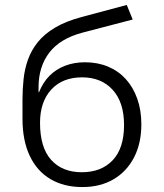

<svg xmlns="http://www.w3.org/2000/svg" viewBox="-20 -749 663 777"><path d="M313 8Q239 8 184.5 -24Q130 -56 100.5 -118Q71 -180 71 -269V-346Q71 -388 75.5 -429.5Q80 -471 93.5 -508.5Q107 -546 133 -578.5Q159 -611 202.5 -637Q246 -663 310 -680L493 -729L517 -670L314 -617Q223 -593 179.5 -536Q136 -479 136 -396V-376H138Q154 -416 180.5 -442.5Q207 -469 243.5 -483Q280 -497 324 -497Q375 -497 417 -479.5Q459 -462 489 -429Q519 -396 535.5 -349.5Q552 -303 552 -246Q552 -169 522.5 -112Q493 -55 439.5 -23.5Q386 8 313 8ZM311 -52Q390 -52 436 -100.5Q482 -149 482 -243Q482 -335 436 -385.5Q390 -436 312 -436Q233 -436 187.5 -386.5Q142 -337 142 -252Q142 -152 187 -102Q232 -52 311 -52Z"/></svg>

Font: Nunito Sans 7pt Light
Style: Regular
Weight: 300
Designer: Vernon Adams
Foundry: Vernon Adams
Version: Version 3.101;gftools[0.9.27]